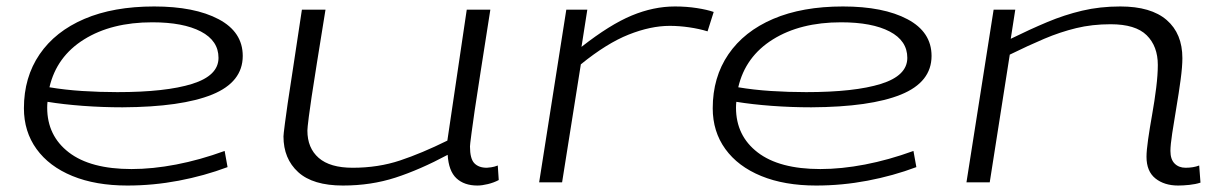

<svg xmlns="http://www.w3.org/2000/svg" viewBox="-20 -564 3777 594"><path d="M684 -47Q612 -20 533 -5Q454 10 374 10Q276 10 204 -19.5Q132 -49 93 -103Q54 -157 54 -229Q54 -325 102.5 -396Q151 -467 241 -505.5Q331 -544 457 -544Q582 -544 656.5 -504.5Q731 -465 731 -391Q731 -310 636.5 -271.5Q542 -233 359 -232Q297 -232 236.5 -236.5Q176 -241 127 -249Q126 -240 126 -231Q126 -144 193 -92.5Q260 -41 387 -41Q452 -41 525 -55Q598 -69 675 -97ZM451 -495Q325 -495 240 -442Q155 -389 133 -294Q180 -286 234 -282.5Q288 -279 343 -279Q493 -279 574.5 -304.5Q656 -330 656 -385Q656 -438 601.5 -466.5Q547 -495 451 -495Z M1041 10Q948 10 902.5 -31.5Q857 -73 857 -142Q857 -146 858 -154Q859 -162 861.5 -182.5Q864 -203 870 -244Q876 -285 887 -355.5Q898 -426 914 -534H987Q971 -435 960.5 -369.5Q950 -304 944 -264Q938 -224 935.5 -203.5Q933 -183 932 -174Q931 -165 931 -160Q931 -106 966 -75.5Q1001 -45 1071 -45Q1150 -45 1217.5 -67.5Q1285 -90 1364 -129L1424 -534H1497Q1479 -418 1467 -342.5Q1455 -267 1448.5 -222Q1442 -177 1439 -154Q1436 -131 1435 -122.5Q1434 -114 1434 -111Q1434 -73 1447.5 -59Q1461 -45 1486 -45Q1490 -45 1500 -46.5Q1510 -48 1520 -52L1523 -7Q1508 1 1489.5 5.5Q1471 10 1457 10Q1416 10 1392 -12.5Q1368 -35 1365 -85Q1279 -39 1203.5 -14.5Q1128 10 1041 10Z M1797 -534 1779 -419Q1867 -488 1934.5 -516Q2002 -544 2068 -544Q2104 -544 2136 -539Q2168 -534 2188 -527L2169 -467Q2143 -475 2112 -479.5Q2081 -484 2052 -484Q1993 -484 1925 -457Q1857 -430 1777 -365L1719 0H1648L1732 -534Z M2815 -47Q2743 -20 2664 -5Q2585 10 2505 10Q2407 10 2335 -19.5Q2263 -49 2224 -103Q2185 -157 2185 -229Q2185 -325 2233.5 -396Q2282 -467 2372 -505.5Q2462 -544 2588 -544Q2713 -544 2787.5 -504.5Q2862 -465 2862 -391Q2862 -310 2767.5 -271.5Q2673 -233 2490 -232Q2428 -232 2367.5 -236.5Q2307 -241 2258 -249Q2257 -240 2257 -231Q2257 -144 2324 -92.5Q2391 -41 2518 -41Q2583 -41 2656 -55Q2729 -69 2806 -97ZM2582 -495Q2456 -495 2371 -442Q2286 -389 2264 -294Q2311 -286 2365 -282.5Q2419 -279 2474 -279Q2624 -279 2705.5 -304.5Q2787 -330 2787 -385Q2787 -438 2732.5 -466.5Q2678 -495 2582 -495Z M3054 -534H3121L3107 -444Q3166 -473 3219.5 -495.5Q3273 -518 3328 -531Q3383 -544 3446 -544Q3541 -544 3589.5 -502Q3638 -460 3638 -384Q3638 -358 3632.5 -317Q3627 -276 3619.5 -232Q3612 -188 3606.5 -151.5Q3601 -115 3601 -97Q3601 -71 3614 -58Q3627 -45 3648 -45Q3672 -45 3690 -52L3694 1Q3679 6 3659.5 8Q3640 10 3625 10Q3582 10 3554.5 -12Q3527 -34 3527 -79Q3527 -98 3532 -133Q3537 -168 3544.5 -210Q3552 -252 3557 -292.5Q3562 -333 3562 -363Q3562 -421 3527.5 -455Q3493 -489 3416 -489Q3359 -489 3309.5 -477Q3260 -465 3210.5 -444Q3161 -423 3104 -395L3042 0H2970Z"/></svg>

Font: Georama ExtraExtended Light
Style: Italic
Weight: 300
Width: 8
Italic angle: -9°
Designer: Jean-Baptiste Levee
Foundry: Production Type
Version: Version 1.000